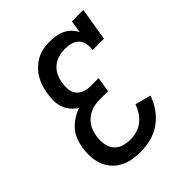

<svg xmlns="http://www.w3.org/2000/svg" viewBox="-206 -873 1012 1012"><g transform="rotate(-45 300.0 -367.5)"><path d="M259 8Q227 8 196.5 2.5Q166 -3 140 -17Q114 -31 94.5 -53.5Q75 -76 65 -104Q55 -132 53.5 -163.5Q52 -195 57 -226Q61 -252 71 -278Q81 -304 99.5 -325Q118 -346 142.5 -361.5Q167 -377 193 -386Q172 -398 156.5 -416.5Q141 -435 132.5 -458Q124 -481 124 -507Q124 -533 128 -559Q132 -583 139.5 -606.5Q147 -630 160 -651.5Q173 -673 191.5 -691Q210 -709 232 -721Q254 -733 278.5 -738Q303 -743 326 -743Q350 -743 373 -739.5Q396 -736 416 -726.5Q436 -717 451.5 -701.5Q467 -686 477 -666L488 -735H573L543 -551H458Q462 -574 458 -596Q454 -618 439.5 -632.5Q425 -647 404 -653Q383 -659 360 -659Q337 -659 312.5 -652.5Q288 -646 268 -629.5Q248 -613 237 -589.5Q226 -566 223 -543Q219 -520 221 -497Q223 -474 236 -457Q249 -440 270 -432Q291 -424 314 -424H376L362 -340H300Q283 -340 266 -337.5Q249 -335 232.5 -327.5Q216 -320 201.5 -308.5Q187 -297 176.5 -282Q166 -267 160.5 -250Q155 -233 152 -216Q148 -188 151.5 -161Q155 -134 171 -113.5Q187 -93 212.5 -84.5Q238 -76 266 -76Q290 -76 314.5 -83Q339 -90 359.5 -106Q380 -122 394 -144Q408 -166 416 -189L504 -166Q492 -129 468 -94.5Q444 -60 410 -36Q376 -12 336.5 -2Q297 8 259 8Z"/></g></svg>

Font: Iosevka HT Medium Extended
Style: Italic
Weight: 500
Width: 7
Italic angle: -9°
Monospace: yes
Designer: Belleve Invis
Foundry: Belleve Invis
Version: Version 32.3.0; ttfautohint (v1.8.4)